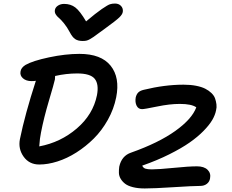

<svg xmlns="http://www.w3.org/2000/svg" viewBox="-20 -976 1299 1077"><path d="M625 -956.1Q646.5 -956.1 658.9 -942.6Q671.4 -929.2 668.9 -910.2Q667.5 -896 649.4 -878.4Q631.3 -860.8 567.9 -814.9Q552.2 -803.7 532.7 -789.3Q513.2 -774.9 504.9 -769Q496.6 -763.2 485.1 -756.6Q473.6 -750 464.6 -748Q455.6 -746.1 443.8 -746.1Q417 -746.1 401.1 -757.1Q385.3 -768.1 371.1 -795.9Q356.4 -823.7 338.9 -845.2Q321.3 -866.7 309.8 -876Q298.3 -885.3 292 -896.5Q285.6 -907.7 288.1 -920.9Q291 -935.5 305.7 -944.8Q320.3 -954.1 339.8 -954.1Q376.5 -954.1 402.6 -934.1Q428.7 -914.1 462.9 -856Q517.6 -902.3 551 -925.3Q584.5 -948.2 596.7 -952.1Q608.9 -956.1 625 -956.1ZM200.2 -53.2Q144 -53.2 112.5 -97.2Q81.1 -141.1 91.8 -195.8Q120.1 -334.5 181.2 -522.9Q173.3 -521 157.2 -521Q126.5 -521 108.6 -536.9Q90.8 -552.7 95.2 -575.2Q98.1 -596.2 123 -611.8Q163.1 -634.8 254.9 -654.3Q346.7 -673.8 425.8 -673.8Q547.4 -673.8 600.6 -607.4Q653.8 -541 631.8 -430.2Q618.7 -364.3 585 -304Q551.3 -243.7 506.3 -199Q461.4 -154.3 408.7 -120.8Q356 -87.4 302.2 -70.3Q248.5 -53.2 200.2 -53.2ZM210 -232.9Q203.1 -201.2 200.2 -154.8Q319.8 -177.2 410.9 -255.4Q502 -333.5 523.9 -441.9Q535.6 -503.4 511.5 -533.7Q487.3 -564 413.1 -564Q351.1 -564 289.1 -549.8Q289.1 -537.6 288.1 -530.8Q283.2 -507.8 254.4 -410.9Q225.6 -314 210 -232.9ZM792 81.1Q754.4 81.1 726.1 74Q697.8 66.9 682.1 54.9Q666.5 43 657 27.1Q647.5 11.2 647 -6.1Q646.5 -23.4 648.9 -41Q662.1 -102.1 715.8 -120.1Q870.1 -174.8 963.6 -241.7Q1057.1 -308.6 1081.1 -374Q1054.2 -393.1 988.8 -393.1Q931.6 -393.1 861.1 -378.4Q790.5 -363.8 776.9 -363.8Q755.9 -363.8 746.3 -383.1Q736.8 -402.3 741.2 -429.2Q745.6 -447.3 755.6 -457.3Q765.6 -467.3 786.1 -472.2Q903.8 -501 1009.8 -501Q1048.3 -501 1079.6 -494.9Q1110.8 -488.8 1131.1 -478.5Q1151.4 -468.3 1166 -454.1Q1180.7 -439.9 1186.3 -424.1Q1191.9 -408.2 1194.1 -390.9Q1196.3 -373.5 1191.9 -356.9Q1187 -331.1 1170.7 -303Q1154.3 -274.9 1121.8 -241.7Q1089.4 -208.5 1043.7 -176.5Q998 -144.5 929.7 -110.4Q861.3 -76.2 777.8 -46.9Q783.2 -34.2 795.4 -30Q807.6 -25.9 832 -25.9Q869.1 -25.9 954.3 -34.4Q1039.6 -43 1085 -43Q1124.5 -43 1144.3 -23.7Q1164.1 -4.4 1158.2 24.9Q1155.3 43.5 1140.4 55.2Q1125.5 66.9 1103 66.9Q1063.5 66.9 953.6 74Q843.8 81.1 792 81.1Z"/></svg>

Font: Shantell Sans Irregular Bouncy
Style: Italic
Weight: 500
Italic angle: -11.31°
Designer: Stephen Nixon, Anya Danilova, Shantell Martin
Foundry: Arrow Type
Version: Version 1.006;[9816181b4]